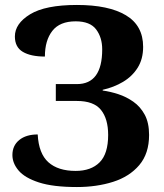

<svg xmlns="http://www.w3.org/2000/svg" viewBox="-20 -744 661 774"><path d="M290 10Q194 10 137 -8.5Q80 -27 55 -56.5Q30 -86 30 -119Q30 -157 57.5 -179.5Q85 -202 132 -202Q136 -125 175 -90Q214 -55 285 -55Q347 -55 381.5 -89.5Q416 -124 416 -200Q416 -265 387 -301Q358 -337 290 -337H205V-405H290Q392 -405 392 -545Q392 -593 367.5 -625.5Q343 -658 285 -658Q221 -658 191 -619.5Q161 -581 161 -516Q104 -516 72 -535Q40 -554 40 -597Q40 -649 101.5 -686.5Q163 -724 290 -724Q418 -724 487.5 -682.5Q557 -641 557 -555Q557 -506 535 -471Q513 -436 476 -414Q439 -392 394 -382V-379Q424 -375 456.5 -364.5Q489 -354 517.5 -334Q546 -314 563.5 -281.5Q581 -249 581 -200Q581 -125 541.5 -78.5Q502 -32 436 -11Q370 10 290 10Z"/></svg>

Font: Noto Serif
Style: Bold
Weight: 700
Designer: Monotype Design Team
Foundry: Monotype Imaging Inc.
Version: Version 2.014